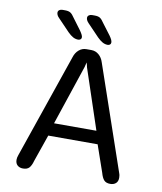

<svg xmlns="http://www.w3.org/2000/svg" viewBox="-88 -863 795 944"><g transform="rotate(10 309.5 -391.0)"><path d="M90.5 9.5Q74 9.5 63.2 0Q52.5 -9.5 52.5 -27.5Q52.5 -32.5 53.5 -38.2Q54.5 -44 57 -50.5L236 -571.5Q243 -594.5 259.2 -608.5Q275.5 -622.5 296.5 -622.5H321Q342.5 -622.5 358.8 -608.5Q375 -594.5 382 -571.5L561 -50.5Q563.5 -44 564.2 -38.2Q565 -32.5 565 -27.5Q565 -9 554.2 0.2Q543.5 9.5 526.5 9.5Q505.5 9.5 495.2 -2Q485 -13.5 478.5 -37.5L432 -171.5H185.5L139 -37.5Q132.5 -13.5 122.2 -2Q112 9.5 90.5 9.5ZM203 -236H414.5L315 -534.5Q313.5 -541.5 312 -547.5Q310.5 -553.5 309 -558.5Q308 -553.5 306.2 -547.5Q304.5 -541.5 303 -534.5ZM248.5 -661.5Q235 -661.5 222.5 -668.2Q210 -675 196 -689L137.5 -750Q130.5 -757 127.8 -763.2Q125 -769.5 125 -775Q125 -783 131.2 -787.8Q137.5 -792.5 147 -792.5H160Q178 -792.5 187.5 -786.2Q197 -780 208 -763L249 -708Q264.5 -686 264.5 -676Q264.5 -669 259.5 -665.2Q254.5 -661.5 248.5 -661.5ZM395.5 -661.5Q382.5 -661.5 370 -668.2Q357.5 -675 343.5 -689L285 -750Q272.5 -763 272.5 -775Q272.5 -783 279 -787.8Q285.5 -792.5 294.5 -792.5H307.5Q326 -792.5 335.2 -786.2Q344.5 -780 355.5 -763L397 -708Q404.5 -697.5 408 -689.8Q411.5 -682 411.5 -676Q411.5 -669 406.8 -665.2Q402 -661.5 395.5 -661.5Z"/></g></svg>

Font: Sono Monospace
Style: Regular
Weight: 400
Designer: Tyler Finck
Foundry: Tyler Finck
Version: Version 2.112